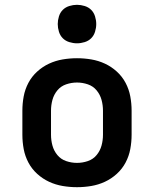

<svg xmlns="http://www.w3.org/2000/svg" viewBox="-20 -770 640 798"><path d="M300 8Q270 8 240.5 3Q211 -2 184 -14.5Q157 -27 134.5 -47.5Q112 -68 98 -94.5Q84 -121 78.5 -150.5Q73 -180 73 -210V-310Q73 -340 78.5 -369.5Q84 -399 98 -425.5Q112 -452 134.5 -472.5Q157 -493 184 -505.5Q211 -518 240.5 -523Q270 -528 300 -528Q330 -528 359.5 -523Q389 -518 416 -505.5Q443 -493 465.5 -472.5Q488 -452 502 -425.5Q516 -399 521.5 -369.5Q527 -340 527 -310V-210Q527 -180 521.5 -150.5Q516 -121 502 -94.5Q488 -68 465.5 -47.5Q443 -27 416 -14.5Q389 -2 359.5 3Q330 8 300 8ZM300 -93Q323 -93 345 -100.5Q367 -108 381.5 -125.5Q396 -143 402 -165Q408 -187 408 -210V-310Q408 -333 402 -355Q396 -377 381.5 -394.5Q367 -412 345 -419.5Q323 -427 300 -427Q277 -427 255 -419.5Q233 -412 218.5 -394.5Q204 -377 198 -355Q192 -333 192 -310V-210Q192 -187 198 -165Q204 -143 218.5 -125.5Q233 -108 255 -100.5Q277 -93 300 -93ZM300 -590Q284 -590 268 -595Q252 -600 241 -611Q230 -622 225 -638Q220 -654 220 -670Q220 -686 225 -702Q230 -718 241 -729Q252 -740 268 -745Q284 -750 300 -750Q316 -750 332 -745Q348 -740 359 -729Q370 -718 375 -702Q380 -686 380 -670Q380 -654 375 -638Q370 -622 359 -611Q348 -600 332 -595Q316 -590 300 -590Z"/></svg>

Font: Iosevka Fixed Extended
Style: Bold
Weight: 700
Width: 7
Monospace: yes
Designer: Belleve Invis
Foundry: Belleve Invis
Version: Version 24.1.1; ttfautohint (v1.8.4)